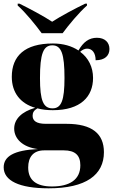

<svg xmlns="http://www.w3.org/2000/svg" viewBox="-26 -786 615 1042"><path d="M200 -606H314C347 -651 403 -718 446 -756V-766H436C384 -741 303 -698 257 -668C212 -698 131 -741 80 -766H70V-756C113 -718 167 -651 200 -606ZM238 236C441 236 538 163 538 40C538 -60 474 -114 335 -114H223C169 -114 151 -132 151 -158C151 -175 158 -187 177 -198C202 -191 230 -188 261 -188C412 -188 479 -262 479 -363C479 -422 454 -472 409 -505C421 -516 434 -522 447 -522C475 -522 493 -498 493 -459C544 -459 568 -485 568 -520C568 -556 543 -581 500 -581C457 -581 426 -558 400 -512C364 -536 317 -550 261 -550C108 -550 38 -482 38 -369C38 -283 85 -224 165 -201C92 -180 51 -140 51 -88C51 -34 96 13 180 23C49 29 -6 63 -6 122C-6 194 77 236 238 236ZM259 -198C209 -198 191 -240 191 -362C191 -494 209 -540 258 -540C307 -540 324 -494 324 -363C324 -241 307 -198 259 -198ZM256 226C172 226 127 193 127 123C127 66 155 30 214 30H320C382 30 410 57 410 111C410 190 351 226 256 226Z"/></svg>

Font: Noto Serif Display ExtraBold
Style: Regular
Weight: 800
Designer: Monotype Design Team
Foundry: Monotype Imaging Inc.
Version: Version 2.009